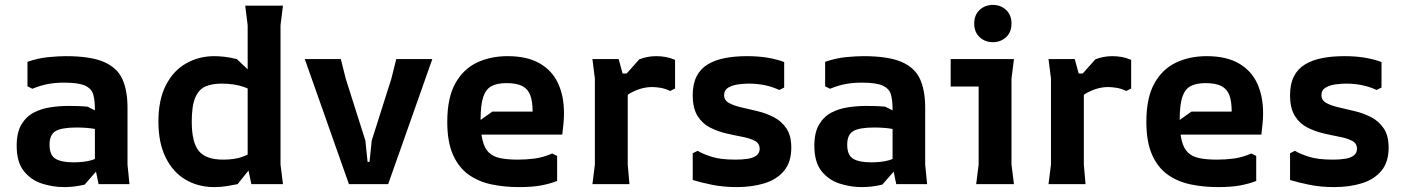

<svg xmlns="http://www.w3.org/2000/svg" viewBox="-20 -751 5723 783"><path d="M382 0 367 -73V-306Q367 -341 360.5 -365Q354 -389 327.5 -401.5Q301 -414 241 -414Q207 -414 176.5 -408.5Q146 -403 112 -389L92 -399V-499Q136 -514 177 -518Q218 -522 248 -522Q349 -522 403.5 -498.5Q458 -475 479 -428.5Q500 -382 500 -312V-80L508 0ZM242 12Q195 12 150.5 -2.5Q106 -17 77 -53.5Q48 -90 48 -157Q48 -211 67.5 -243.5Q87 -276 118 -292Q149 -308 186 -313.5Q223 -319 259 -319Q276 -319 296 -318.5Q316 -318 337 -316L425 -272V-206Q397 -220 365 -225.5Q333 -231 292 -231Q232 -231 207 -216.5Q182 -202 182 -161Q182 -118 206.5 -103.5Q231 -89 279 -89Q346 -89 379.5 -109Q413 -129 428 -157L433 -121L325 2Q304 7 283 9.5Q262 12 242 12Z M854 12Q788 12 736.5 -18.5Q685 -49 655.5 -109Q626 -169 626 -255Q626 -344 656.5 -403.5Q687 -463 739 -492.5Q791 -522 854 -522Q872 -522 895 -519.5Q918 -517 946 -510L1076 -387V-328Q1061 -347 1035.5 -365.5Q1010 -384 972.5 -397Q935 -410 883 -410Q845 -410 818 -398.5Q791 -387 776.5 -353.5Q762 -320 762 -255Q762 -170 791 -135Q820 -100 890 -100Q937 -100 968.5 -111.5Q1000 -123 1020.5 -139.5Q1041 -156 1053 -169V-130L949 0Q930 4 905 8Q880 12 854 12ZM1005 0 990 -72V-648L980 -728H1134L1124 -648V-80L1134 0Z M1403 0 1223 -510H1370L1390 -430L1470 -178L1479 -91H1487L1496 -178L1576 -430L1596 -510H1743L1563 0Z M1804 -254Q1804 -352 1836.5 -410.5Q1869 -469 1924.5 -495.5Q1980 -522 2050 -522Q2130 -522 2181 -492.5Q2232 -463 2256 -411Q2280 -359 2280 -290Q2280 -268 2278 -248Q2276 -228 2273 -202H1898V-232L1988 -296H2152Q2152 -336 2143 -361.5Q2134 -387 2111 -399.5Q2088 -412 2045 -412Q2007 -412 1984 -399.5Q1961 -387 1950.5 -355Q1940 -323 1940 -263Q1940 -211 1948 -178.5Q1956 -146 1973.5 -129Q1991 -112 2020.5 -106Q2050 -100 2092 -100Q2127 -100 2161 -104.5Q2195 -109 2232 -125L2252 -115V-13Q2224 -2 2188 5Q2152 12 2096 12Q2037 12 1984.5 1Q1932 -10 1891.5 -38.5Q1851 -67 1827.5 -119.5Q1804 -172 1804 -254Z M2396 0 2406 -80V-430L2396 -510H2503L2519 -451H2540V-80L2547 0ZM2489 -293V-399L2587 -509Q2620 -522 2656 -522Q2676 -522 2695 -518.5Q2714 -515 2733 -507V-390L2713 -380Q2692 -390 2673 -393Q2654 -396 2639 -396Q2598 -396 2555.5 -374Q2513 -352 2489 -293Z M3178 -498V-394L3158 -384Q3133 -396 3101.5 -403Q3070 -410 3032 -410Q3015 -410 2991.5 -407Q2968 -404 2950.5 -394Q2933 -384 2933 -363Q2933 -342 2953 -331Q2973 -320 3004 -313Q3035 -306 3070 -297.5Q3105 -289 3136 -273Q3167 -257 3187 -227.5Q3207 -198 3207 -149Q3207 -90 3177.5 -54.5Q3148 -19 3097.5 -3.5Q3047 12 2985 12Q2930 12 2883.5 2.5Q2837 -7 2805 -17V-126L2825 -136Q2844 -124 2881 -112Q2918 -100 2980 -100Q3008 -100 3030 -103.5Q3052 -107 3065 -117Q3078 -127 3078 -144Q3078 -166 3058.5 -176.5Q3039 -187 3007.5 -193Q2976 -199 2941.5 -207Q2907 -215 2875.5 -231Q2844 -247 2824.5 -278.5Q2805 -310 2805 -363Q2805 -408 2820.5 -439Q2836 -470 2865.5 -488Q2895 -506 2935.5 -514Q2976 -522 3026 -522Q3074 -522 3111.5 -515.5Q3149 -509 3178 -498Z M3635 0 3620 -73V-306Q3620 -341 3613.5 -365Q3607 -389 3580.5 -401.5Q3554 -414 3494 -414Q3460 -414 3429.5 -408.5Q3399 -403 3365 -389L3345 -399V-499Q3389 -514 3430 -518Q3471 -522 3501 -522Q3602 -522 3656.5 -498.5Q3711 -475 3732 -428.5Q3753 -382 3753 -312V-80L3761 0ZM3495 12Q3448 12 3403.5 -2.5Q3359 -17 3330 -53.5Q3301 -90 3301 -157Q3301 -211 3320.5 -243.5Q3340 -276 3371 -292Q3402 -308 3439 -313.5Q3476 -319 3512 -319Q3529 -319 3549 -318.5Q3569 -318 3590 -316L3678 -272V-206Q3650 -220 3618 -225.5Q3586 -231 3545 -231Q3485 -231 3460 -216.5Q3435 -202 3435 -161Q3435 -118 3459.5 -103.5Q3484 -89 3532 -89Q3599 -89 3632.5 -109Q3666 -129 3681 -157L3686 -121L3578 2Q3557 7 3536 9.5Q3515 12 3495 12Z M4029 -579Q3997 -579 3975 -599.5Q3953 -620 3953 -655Q3953 -690 3975 -710.5Q3997 -731 4029 -731Q4061 -731 4083 -710.5Q4105 -690 4105 -655Q4105 -620 4083 -599.5Q4061 -579 4029 -579ZM3961 0 3971 -80V-398H3857V-510H4115L4105 -430V-80L4115 0Z M4256 0 4266 -80V-430L4256 -510H4363L4379 -451H4400V-80L4407 0ZM4349 -293V-399L4447 -509Q4480 -522 4516 -522Q4536 -522 4555 -518.5Q4574 -515 4593 -507V-390L4573 -380Q4552 -390 4533 -393Q4514 -396 4499 -396Q4458 -396 4415.5 -374Q4373 -352 4349 -293Z M4655 -254Q4655 -352 4687.5 -410.5Q4720 -469 4775.5 -495.5Q4831 -522 4901 -522Q4981 -522 5032 -492.5Q5083 -463 5107 -411Q5131 -359 5131 -290Q5131 -268 5129 -248Q5127 -228 5124 -202H4749V-232L4839 -296H5003Q5003 -336 4994 -361.5Q4985 -387 4962 -399.5Q4939 -412 4896 -412Q4858 -412 4835 -399.5Q4812 -387 4801.5 -355Q4791 -323 4791 -263Q4791 -211 4799 -178.5Q4807 -146 4824.5 -129Q4842 -112 4871.5 -106Q4901 -100 4943 -100Q4978 -100 5012 -104.5Q5046 -109 5083 -125L5103 -115V-13Q5075 -2 5039 5Q5003 12 4947 12Q4888 12 4835.5 1Q4783 -10 4742.5 -38.5Q4702 -67 4678.5 -119.5Q4655 -172 4655 -254Z M5614 -498V-394L5594 -384Q5569 -396 5537.5 -403Q5506 -410 5468 -410Q5451 -410 5427.5 -407Q5404 -404 5386.5 -394Q5369 -384 5369 -363Q5369 -342 5389 -331Q5409 -320 5440 -313Q5471 -306 5506 -297.5Q5541 -289 5572 -273Q5603 -257 5623 -227.5Q5643 -198 5643 -149Q5643 -90 5613.5 -54.5Q5584 -19 5533.5 -3.5Q5483 12 5421 12Q5366 12 5319.5 2.5Q5273 -7 5241 -17V-126L5261 -136Q5280 -124 5317 -112Q5354 -100 5416 -100Q5444 -100 5466 -103.5Q5488 -107 5501 -117Q5514 -127 5514 -144Q5514 -166 5494.5 -176.5Q5475 -187 5443.5 -193Q5412 -199 5377.5 -207Q5343 -215 5311.5 -231Q5280 -247 5260.5 -278.5Q5241 -310 5241 -363Q5241 -408 5256.5 -439Q5272 -470 5301.5 -488Q5331 -506 5371.5 -514Q5412 -522 5462 -522Q5510 -522 5547.5 -515.5Q5585 -509 5614 -498Z"/></svg>

Font: AR One Sans
Style: Bold
Weight: 700
Designer: Niteesh Yadav
Foundry: Niteesh Yadav
Version: Version 1.001;gftools[0.9.33]